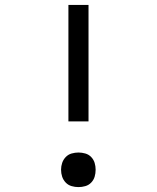

<svg xmlns="http://www.w3.org/2000/svg" viewBox="-20 -755 640 783"><path d="M259 -260V-735H341V-260ZM300 8Q286 8 272 4Q258 0 248 -10.5Q238 -21 233.5 -34.5Q229 -48 229 -63Q229 -77 233.5 -90.5Q238 -104 248 -114.5Q258 -125 272 -129Q286 -133 300 -133Q314 -133 328 -129Q342 -125 352 -114.5Q362 -104 366 -90.5Q370 -77 370 -63Q370 -48 366 -34.5Q362 -21 352 -10.5Q342 0 328 4Q314 8 300 8Z"/></svg>

Font: Iosevka Extended
Style: Regular
Weight: 400
Width: 7
Monospace: yes
Designer: Belleve Invis
Foundry: Belleve Invis
Version: Version 32.5.0; ttfautohint (v1.8.4)